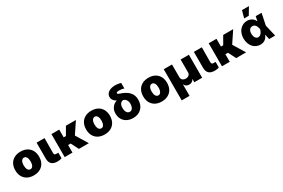

<svg xmlns="http://www.w3.org/2000/svg" viewBox="133 -2273 5806 3945"><g transform="rotate(-30 3035.5 -300.5)"><path d="M464.1 -25.4Q399.9 9.9 312.5 9.9Q225.1 9.9 160.9 -25.4Q96.6 -60.7 63.2 -124.1Q29.8 -187.5 29.8 -271.3Q29.8 -355.1 63.2 -418.5Q96.6 -481.9 160.9 -517.2Q225.1 -552.6 312.5 -552.6Q399.9 -552.6 464.1 -517.2Q528.4 -481.9 561.8 -418.5Q595.2 -355.1 595.2 -271.3Q595.2 -187.5 561.8 -124.1Q528.4 -60.7 464.1 -25.4ZM313.9 -134.9Q351.2 -134.9 373 -171.9Q394.9 -208.8 394.9 -272.7Q394.9 -336.6 373 -373.6Q351.2 -410.5 313.9 -410.5Q274.5 -410.5 252.3 -373.8Q230.1 -337 230.1 -272.7Q230.1 -208.5 252.3 -171.7Q274.5 -134.9 313.9 -134.9Z M693.2 -545.5H882.1L879.3 -194.6Q880 -165.5 891.2 -154.5Q902.3 -143.5 933.2 -143.5H977.3V-11.4Q929.3 5.7 875 5.7Q694.2 5.7 693.2 -164.8Z M1230.1 -545.5V-361.5H1283.4L1389.2 -545.5H1626.4L1448.2 -278.8L1617.9 0H1382.1L1291.2 -179.7H1230.1V0H1045.5V-545.5Z M2144.5 -25.4Q2080.3 9.9 1992.9 9.9Q1905.5 9.9 1841.3 -25.4Q1777 -60.7 1743.6 -124.1Q1710.2 -187.5 1710.2 -271.3Q1710.2 -355.1 1743.6 -418.5Q1777 -481.9 1841.3 -517.2Q1905.5 -552.6 1992.9 -552.6Q2080.3 -552.6 2144.5 -517.2Q2208.8 -481.9 2242.2 -418.5Q2275.6 -355.1 2275.6 -271.3Q2275.6 -187.5 2242.2 -124.1Q2208.8 -60.7 2144.5 -25.4ZM1994.3 -134.9Q2031.6 -134.9 2053.4 -171.9Q2075.3 -208.8 2075.3 -272.7Q2075.3 -336.6 2053.4 -373.6Q2031.6 -410.5 1994.3 -410.5Q1954.9 -410.5 1932.7 -373.8Q1910.5 -337 1910.5 -272.7Q1910.5 -208.5 1932.7 -171.7Q1954.9 -134.9 1994.3 -134.9Z M2458.8 -603.7Q2458.5 -675.1 2519.2 -717.5Q2579.9 -759.9 2681.8 -759.9Q2743.6 -759.9 2812.5 -740.1V-608Q2767.8 -626.4 2700.3 -626.4Q2662.3 -626.4 2645.8 -620Q2629.3 -613.6 2629.3 -599.4Q2629.3 -588.4 2642.2 -579.5Q2655.2 -570.7 2684.7 -561.1Q2815.7 -518.8 2880 -447.4Q2944.2 -376.1 2944.6 -272.7V-262.8Q2944.2 -140.3 2869.1 -65.2Q2794 9.9 2671.9 9.9Q2589.8 9.9 2527.2 -22.2Q2464.5 -54.3 2430.4 -113.1Q2396.3 -171.9 2396.3 -248.6V-258.5Q2396 -333.5 2439.6 -393.1Q2483.3 -452.8 2551.1 -470.2L2549.7 -473Q2503.6 -501.4 2481.4 -533.4Q2459.2 -565.3 2458.8 -603.7ZM2578.1 -284.1V-277Q2577.8 -212.4 2603.2 -174.4Q2628.6 -136.4 2671.9 -136.4Q2713.8 -136.4 2738.1 -174Q2762.4 -211.6 2762.8 -277V-284.1Q2762.4 -331.7 2736.3 -369Q2710.2 -406.2 2671.9 -413.4Q2629.6 -413.4 2603.7 -377.7Q2577.8 -342 2578.1 -284.1Z M3499.6 -25.4Q3435.4 9.9 3348 9.9Q3260.7 9.9 3196.4 -25.4Q3132.1 -60.7 3098.7 -124.1Q3065.3 -187.5 3065.3 -271.3Q3065.3 -355.1 3098.7 -418.5Q3132.1 -481.9 3196.4 -517.2Q3260.7 -552.6 3348 -552.6Q3435.4 -552.6 3499.6 -517.2Q3563.9 -481.9 3597.3 -418.5Q3630.7 -355.1 3630.7 -271.3Q3630.7 -187.5 3597.3 -124.1Q3563.9 -60.7 3499.6 -25.4ZM3349.4 -134.9Q3386.7 -134.9 3408.6 -171.9Q3430.4 -208.8 3430.4 -272.7Q3430.4 -336.6 3408.6 -373.6Q3386.7 -410.5 3349.4 -410.5Q3310 -410.5 3287.8 -373.8Q3265.6 -337 3265.6 -272.7Q3265.6 -208.5 3287.8 -171.7Q3310 -134.9 3349.4 -134.9Z M3710.2 193.2V-545.5H3906.2V-238.6Q3906.6 -200.6 3935.2 -176.3Q3963.8 -152 4008.5 -152Q4053.6 -152 4082.4 -176.3Q4111.2 -200.6 4110.8 -238.6V-545.5H4306.8V0H4120.7V-75.3H4116.5Q4104 -44.7 4075.1 -27.3Q4046.2 -9.9 4008.5 -9.9Q3970.9 -9.9 3941.9 -27.3Q3913 -44.7 3900.6 -75.3H3896.3V193.2Z M4424.7 -545.5H4613.6L4610.8 -194.6Q4611.5 -165.5 4622.7 -154.5Q4633.9 -143.5 4664.8 -143.5H4708.8V-11.4Q4660.9 5.7 4606.5 5.7Q4425.8 5.7 4424.7 -164.8Z M4961.6 -545.5V-361.5H5014.9L5120.7 -545.5H5358L5179.7 -278.8L5349.4 0H5113.6L5022.7 -179.7H4961.6V0H4777V-545.5Z M5686.1 11.4Q5634.9 11.4 5590.2 -9.8Q5545.5 -30.9 5513.5 -67.8Q5481.5 -104.8 5463.1 -157.8Q5444.6 -210.9 5444.6 -272.7Q5444.6 -334.2 5463.8 -386.9Q5483 -439.6 5515.6 -475.7Q5548.3 -511.7 5592.5 -532.1Q5636.7 -552.6 5686.1 -552.6Q5747.5 -552.6 5796.7 -522.2Q5845.9 -491.8 5866.5 -438.9H5870.4L5892 -545.5H6031.2L5974.8 -272.7L6038.4 0H5896.3L5871.1 -115.1H5866.5Q5857.2 -88.1 5841.6 -65.7Q5826 -43.3 5804 -25.7Q5782 -8.2 5751.8 1.6Q5721.6 11.4 5686.1 11.4ZM5837 -272.7 5836.6 -274.1Q5812.1 -402 5727.3 -402Q5681.8 -402 5657.7 -367.4Q5633.5 -332.7 5633.5 -275.6Q5633.5 -217.3 5658.4 -180.4Q5683.2 -143.5 5723 -143.5Q5763.5 -143.5 5794.7 -180.9Q5826 -218.4 5836.6 -271.3ZM5663.4 -623.6 5710.2 -794H5875L5772.7 -623.6Z"/></g></svg>

Font: Karasuma Gothic
Style: Black
Weight: 900
Designer: Rasmus Andersson / Ryoko Nishizuka
Foundry: Genbu
Version: Version 1.00